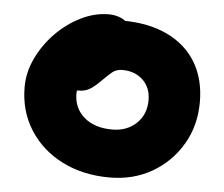

<svg xmlns="http://www.w3.org/2000/svg" viewBox="-44 -583 752 644"><g transform="rotate(5 332.0 -260.5)"><path d="M347 12Q257 12 187 -23.5Q117 -59 77 -122Q37 -185 37 -266Q37 -315 59.5 -362.5Q82 -410 119.5 -448.5Q157 -487 203.5 -510Q250 -533 297 -533Q317 -533 334.5 -526.5Q352 -520 363 -506.5Q374 -493 374 -470Q374 -430 357 -399Q340 -368 289 -352Q270 -346 252.5 -332Q235 -318 223.5 -298.5Q212 -279 212 -259Q212 -210 247 -179.5Q282 -149 342 -149Q391 -149 423 -179Q455 -209 455 -258Q455 -300 428 -325.5Q401 -351 359 -351Q338 -351 324 -339Q310 -327 290 -307Q276 -293 264.5 -284.5Q253 -276 241 -272.5Q229 -269 213 -269Q194 -269 178.5 -284.5Q163 -300 163 -345Q163 -376 179 -406.5Q195 -437 221 -461.5Q247 -486 279 -501Q311 -516 343 -516Q433 -516 496.5 -485.5Q560 -455 593.5 -399Q627 -343 627 -266Q627 -187 590 -124Q553 -61 490 -24.5Q427 12 347 12Z"/></g></svg>

Font: Shantell Sans ExtraBold
Style: Regular
Weight: 800
Designer: Stephen Nixon, Anya Danilova, Shantell Martin
Foundry: Arrow Type
Version: Version 1.011;[c5ecc13dd]